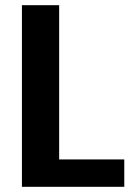

<svg xmlns="http://www.w3.org/2000/svg" viewBox="-20 -720 540 740"><path d="M64.5 0V-700H208V-105.5H459V0Z"/></svg>

Font: Trispace Thin SemiBold
Style: Regular
Weight: 600
Version: Version 1.210